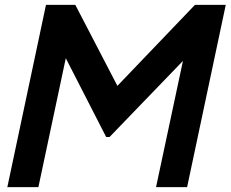

<svg xmlns="http://www.w3.org/2000/svg" viewBox="-20 -765 943 785"><path d="M777 -745H903L745 0H618L728 -516L428 -205H414L249 -527L137 0H10L168 -745H288L460 -414Z"/></svg>

Font: Plus Jakarta Display Medium
Style: Italic
Weight: 500
Italic angle: -12°
Designer: Gumpita Rahayu
Foundry: Tokotype Studio
Version: Version 1.000